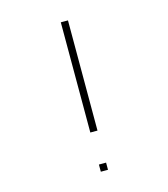

<svg xmlns="http://www.w3.org/2000/svg" viewBox="-102 -748 726 828"><g transform="rotate(-15 261.0 -333.5)"><path d="M246 -667H278V-175H246ZM246 -32H278V0H246Z"/></g></svg>

Font: Zector
Style: Regular
Weight: 400
Designer: GGBot
Version: 0.72